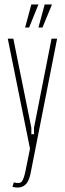

<svg xmlns="http://www.w3.org/2000/svg" viewBox="-20 -669 292 864"><path d="M40 -495 121 -94V-65H133V-94L212 -495H237L117 114Q109 153 88.5 166.5Q68 180 36 172L42 152Q70 159 78.5 147.5Q87 136 94 104L115 0L15 -495ZM153 -545 181 -649H214L171 -545ZM93 -545 121 -649H153L111 -545Z"/></svg>

Font: Moniqa Thin Paragraph
Style: Regular
Weight: 100
Designer: Rajesh Rajput
Foundry: Rajesh Rajput
Version: Version 1.000